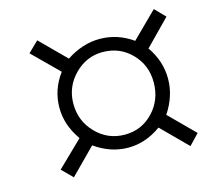

<svg xmlns="http://www.w3.org/2000/svg" viewBox="-83 -632 784 727"><g transform="rotate(-15 308.5 -268.5)"><path d="M617 -41 578 0 479 -99Q418 -55 350 -55Q281 -55 219 -99L121 0L80 -41L180 -138Q136 -200 136 -268Q136 -339 180 -398L80 -497L121 -537L219 -439Q283 -481 350 -481Q420 -481 479 -439L578 -537L617 -497L520 -398Q562 -338 562 -269Q562 -201 520 -138ZM506 -270Q506 -337 460.5 -383.5Q415 -430 348 -430Q284 -430 237.5 -382.5Q191 -335 191 -269Q191 -201 237.5 -153.5Q284 -106 350 -106Q416 -106 461 -153.5Q506 -201 506 -270Z"/></g></svg>

Font: myMathFont
Style: Regular
Weight: 400
Designer: Ross Mills, John Hudson & Paul Hanslow, Tiro Typeworks Ltd; with prior portions MicroPress Inc., and Coen Hoffman. Math 
Foundry: Tiro Typeworks Ltd
Version: Version 2.13 b171